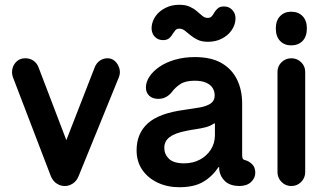

<svg xmlns="http://www.w3.org/2000/svg" viewBox="-20 -769 1368 804"><path d="M251 10Q234 10 218 0Q202 -10 193 -31L34 -446Q28 -463 32 -481Q36 -499 50 -512Q64 -525 86 -525Q106 -525 120.5 -514.5Q135 -504 141 -488L272 -145L241 -139L377 -488Q384 -505 398 -515Q412 -525 430 -525Q449 -525 462 -512.5Q475 -500 480 -482Q485 -464 478 -446L309 -31Q301 -11 285 -0.5Q269 10 251 10Z M731 15Q681 15 640.5 -4Q600 -23 576 -57.5Q552 -92 552 -140Q552 -210 599 -252.5Q646 -295 752 -309Q788 -314 816.5 -319Q845 -324 862 -335.5Q879 -347 879 -369Q879 -387 870 -401Q861 -415 842.5 -423Q824 -431 795 -431Q756 -431 734.5 -416.5Q713 -402 700 -384Q690 -371 675.5 -363Q661 -355 643 -355Q619 -355 605 -368Q591 -381 591 -403Q591 -426 606 -448.5Q621 -471 648 -489.5Q675 -508 713 -519Q751 -530 796 -530Q864 -530 907.5 -505Q951 -480 972.5 -436Q994 -392 994 -336V-121Q994 -110 996.5 -105Q999 -100 1008 -98Q1023 -94 1036 -81Q1049 -68 1049 -46Q1049 -23 1031 -6.5Q1013 10 981 10Q943 9 922.5 -10Q902 -29 898 -58V-69H895Q868 -29 830 -7Q792 15 731 15ZM751 -85Q787 -85 816 -100Q845 -115 862.5 -142Q880 -169 880 -203V-250Q880 -252 878.5 -252.5Q877 -253 873 -250Q860 -241 840.5 -236Q821 -231 800 -228Q779 -225 760 -221Q713 -212 690.5 -195Q668 -178 668 -150Q668 -123 687.5 -104Q707 -85 751 -85ZM663 -601Q640 -601 626.5 -617Q613 -633 615 -657Q617 -681 632 -702Q647 -723 673 -736Q699 -749 730 -749Q757 -749 774.5 -741Q792 -733 804.5 -722Q817 -711 827.5 -702.5Q838 -694 849 -694Q860 -694 866 -700Q872 -706 877 -716Q883 -726 892 -734Q901 -742 918 -742Q940 -742 954 -726Q968 -710 966 -686Q964 -662 949 -641Q934 -620 908.5 -607Q883 -594 851 -594Q825 -594 807.5 -602.5Q790 -611 777 -622Q764 -633 753.5 -641Q743 -649 731 -649Q720 -649 714.5 -642.5Q709 -636 703 -627Q698 -617 688.5 -609Q679 -601 663 -601Z M1200 10Q1176 10 1159 -7Q1142 -24 1142 -48V-468Q1142 -492 1159 -508.5Q1176 -525 1200 -525Q1224 -525 1241 -508.5Q1258 -492 1258 -468V-48Q1258 -24 1241 -7Q1224 10 1200 10ZM1199 -579Q1171 -579 1153 -597.5Q1135 -616 1135 -650Q1135 -683 1153 -701.5Q1171 -720 1199 -720Q1229 -720 1247 -701.5Q1265 -683 1265 -650Q1265 -616 1247 -597.5Q1229 -579 1199 -579Z"/></svg>

Font: National Park SemiBold
Style: Regular
Weight: 600
Designer: Andrea Herstowski, Ben Hoepner
Version: Version 1.009